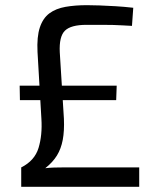

<svg xmlns="http://www.w3.org/2000/svg" viewBox="-20 -722 609 742"><path d="M316 -702Q336 -702 364.5 -701Q393 -700 426.5 -698Q460 -696 495 -692L490 -622Q470 -623 453 -624Q436 -625 417.5 -625.5Q399 -626 374.5 -626Q350 -626 314 -626Q254 -626 231 -603.5Q208 -581 211 -520L227 -263Q229 -216 222.5 -181.5Q216 -147 200 -121Q184 -95 155 -72Q172 -74 188.5 -74.5Q205 -75 222 -75H518V0H62V-75Q114 -101 129 -150.5Q144 -200 140 -263L125 -521Q122 -580 134 -616Q146 -652 171 -670.5Q196 -689 233 -695.5Q270 -702 316 -702ZM431 -391 429 -335H57L56 -391Z"/></svg>

Font: Exo 2
Style: Regular
Weight: 400
Designer: Natanael Gama
Foundry: Natanael Gama
Version: Version 2.010